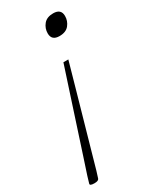

<svg xmlns="http://www.w3.org/2000/svg" viewBox="-211 -571 670 828"><g transform="rotate(-30 124.5 -157.0)"><path d="M186 -420Q147 -420 147 -455.5Q147 -480.5 162.8 -499.8Q178.5 -519 210.5 -519Q249.5 -519 249.5 -483.5Q249.5 -459 234 -439.5Q218.5 -420 186 -420ZM-22 195 -12 161.5Q-3.5 136 13.5 84Q30.5 32 52.5 -35.5Q74.5 -103 98.2 -175.5Q122 -248 143.5 -314H168Q149.5 -248 128.8 -175.5Q108 -103 89 -35.5Q70 32 55 84Q40 136 33 161.5L22.5 195Q19.5 205 -1 205Q-25 205 -22 195Z"/></g></svg>

Font: Newsreader Caption ExtraLight
Style: Italic
Weight: 275
Italic angle: -17°
Designer: Hugues Gentile
Foundry: Production Type
Version: Version 1.001